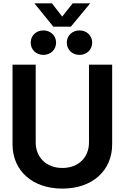

<svg xmlns="http://www.w3.org/2000/svg" viewBox="-20 -1113 744 1145"><path d="M352.1 11.7C531.7 11.7 648.9 -96.2 648.9 -252.4V-727.5H510.7V-263.7C510.7 -175.3 449.2 -111.3 352.1 -111.3C255.4 -111.3 192.9 -175.3 192.9 -263.7V-727.5H54.7V-252.4C54.7 -96.2 171.9 11.7 352.1 11.7ZM454.1 -785.6C497.1 -785.6 529.8 -816.9 529.8 -858.9C529.8 -900.4 497.1 -931.6 454.1 -931.6C410.6 -931.6 378.4 -900.4 378.4 -858.9C378.4 -816.9 410.6 -785.6 454.1 -785.6ZM238.8 -785.6C281.7 -785.6 314.5 -816.9 314.5 -858.9C314.5 -900.4 281.7 -931.6 238.8 -931.6C195.3 -931.6 163.1 -900.4 163.1 -858.9C163.1 -816.9 195.3 -785.6 238.8 -785.6ZM289.6 -1093.3H185.5V-1092.8L297.9 -954.1H402.8L517.6 -1092.8V-1093.3H413.6L351.1 -1014.2Z"/></svg>

Font: Raveo Display Display SemiBold
Style: Regular
Weight: 600
Designer: Jakub Foglar, Rasmus Andersson (Inter)
Foundry: Jakubfoglar.com
Version: Version 1.100;Glyphs 3.2.3 (3260)